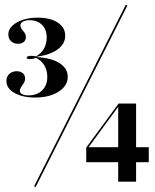

<svg xmlns="http://www.w3.org/2000/svg" viewBox="-20 -707 642 795"><path d="M125.8 -303.2Q73.4 -303.2 39.9 -322.2Q6.5 -341.1 6.5 -371.8Q6.5 -389.5 18.5 -400.8Q30.6 -412.1 49.2 -412.1Q64.5 -412.1 74.2 -404Q83.9 -396 83.9 -382.3Q83.9 -371 78.2 -362.5Q72.6 -354 67.3 -346.4Q62.1 -338.7 62.1 -330.6Q62.1 -322.6 71.4 -317.3Q80.6 -312.1 97.6 -312.1Q133.9 -312.1 154.8 -333.1Q175.8 -354 175.8 -388.7Q175.8 -415.3 164.1 -435.5Q152.4 -455.6 129 -467.7Q121.8 -464.5 114.9 -463.3Q108.1 -462.1 101.6 -462.1Q96.8 -462.1 93.5 -463.7Q90.3 -465.3 90.3 -468.5Q90.3 -471.8 95.6 -473.8Q100.8 -475.8 107.3 -475.8Q112.9 -475.8 117.7 -475.4Q122.6 -475 129 -473.4Q151.6 -486.3 162.5 -506.5Q173.4 -526.6 173.4 -552.4Q173.4 -584.7 154 -604Q134.7 -623.4 102.4 -623.4Q86.3 -623.4 75.4 -617.7Q64.5 -612.1 64.5 -602.4Q64.5 -593.5 70.2 -586.3Q75.8 -579 81.5 -571.8Q87.1 -564.5 87.1 -553.2Q87.1 -541.1 78.6 -533.5Q70.2 -525.8 54.8 -525.8Q37.1 -525.8 25.8 -536.3Q14.5 -546.8 14.5 -564.5Q14.5 -583.9 30.2 -599.6Q46 -615.3 73.4 -624.6Q100.8 -633.9 136.3 -633.9Q187.9 -633.9 219 -613.7Q250 -593.5 250 -558.9Q250 -526.6 220.2 -503.6Q190.3 -480.6 134.7 -472.6V-470.2Q193.5 -466.9 227 -445.2Q260.5 -423.4 260.5 -389.5Q260.5 -351.6 222.6 -327.4Q184.7 -303.2 125.8 -303.2ZM127.4 67.7 121 64.5 500.8 -687.1 507.3 -683.9ZM337.1 -35.5V-96L471 -278.2L473.4 -270.2L344.4 -94.4L342.7 -97.6H596V-35.5ZM469.4 45.2V-270.2L471 -278.2H543.5V45.2Z"/></svg>

Font: Playfair 144pt SemiCondensed SemiBold
Style: Regular
Weight: 600
Width: 4
Designer: Claus Eggers Sørensen
Foundry: Claus Eggers Sørensen
Version: Version 2.203